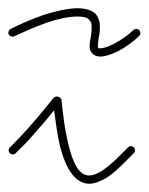

<svg xmlns="http://www.w3.org/2000/svg" viewBox="-31 -475 360 465"><path d="M-5 -405C-10 -403 -12 -396 -10 -392C-8 -387 -1 -385 3 -387C27 -398 54 -410 82 -420C108 -429 135 -435 157 -435C171 -435 180 -433 185 -427C190 -423 191 -416 191 -409C191 -401 190 -393 189 -386C187 -377 186 -369 186 -364C186 -356 188 -350 193 -345C197 -341 203 -338 212 -338C223 -338 239 -343 257 -352C273 -361 291 -373 306 -388C310 -392 310 -398 306 -402C302 -406 296 -406 292 -402C278 -389 262 -378 247 -370C234 -363 221 -358 212 -358C210 -358 208 -358 207 -359C206 -360 206 -362 206 -364C206 -369 207 -375 208 -383C210 -391 211 -401 211 -409C211 -422 208 -433 200 -442C192 -449 179 -455 157 -455C133 -455 104 -448 75 -439C47 -429 18 -417 -5 -405ZM-7 -118C-11 -114 -11 -108 -7 -104C-3 -100 3 -100 7 -104L15 -112C30 -126 46 -144 63 -164C76 -178 88 -193 100 -208C104 -180 108 -143 117 -111C130 -64 153 -30 185 -30C198 -30 213 -36 228 -45C242 -54 256 -67 270 -81L293 -104C297 -108 297 -114 293 -118C289 -122 283 -122 279 -118L256 -95C243 -82 230 -71 217 -62C206 -55 195 -50 185 -50C159 -50 146 -83 137 -116C126 -156 121 -203 118 -232C118 -233 118 -233 118 -234C117 -234 117 -235 117 -235V-236C116 -236 116 -237 116 -237L115 -238C115 -238 115 -238 114 -239C114 -239 114 -239 113 -239C113 -240 113 -240 112 -240C112 -240 112 -240 111 -240C111 -241 110 -241 110 -241H109H106C105 -241 103 -241 102 -240H101C101 -239 101 -239 100 -239C100 -239 99 -238 98 -237C82 -217 65 -196 48 -177C32 -158 15 -140 1 -126Z"/></svg>

Font: Mistral SingleLine OTF-SVG Regular
Style: Regular
Weight: 300
Designer: François Chastanet, Élisa Garzelli, Anais Alves, Morgane Autin
Foundry: institut supérieur des arts et du design Toulouse / isdaT
Version: Version 1.000;hotconv 1.0.117;makeotfexe 2.5.65602 DEVELOPME